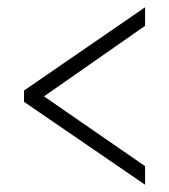

<svg xmlns="http://www.w3.org/2000/svg" viewBox="-20 -622 465 528"><path d="M46 -342V-373L379 -602V-551L101 -357L379 -165V-114Z"/></svg>

Font: Noto Serif CondLight
Style: Regular
Weight: 300
Width: 3
Designer: Monotype Design Team
Foundry: Monotype Imaging Inc.
Version: Version 1.001